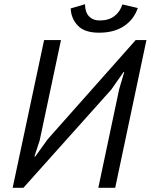

<svg xmlns="http://www.w3.org/2000/svg" viewBox="-20 -890 714 910"><path d="M545 -468 569 -549H566L507 -465L91 0H40L189 -700H269L168 -224L143 -148H147L206 -230L623 -700H674L526 0H446ZM383 -870Q383 -833 401.5 -813Q420 -793 453 -793Q495 -793 522 -813.5Q549 -834 560 -869L633 -852Q615 -798 568 -766.5Q521 -735 449 -735Q381 -735 349 -768.5Q317 -802 315 -850Z"/></svg>

Font: PT Sans
Style: Italic
Weight: 400
Italic angle: -12°
Designer: A.Korolkova, O.Umpeleva, V.Yefimov
Foundry: ParaType Ltd
Version: Version 2.003W OFL